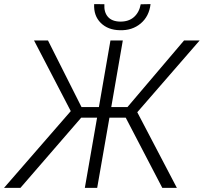

<svg xmlns="http://www.w3.org/2000/svg" viewBox="-62 -906 983 926"><path d="M544.4 -338.4H465.8L406.7 0H347.2L406.2 -338.4H329.6L36.6 0H-42.5L279.3 -370.1L102.1 -710.9H169.4L331.1 -389.6H415L470.7 -710.9H530.3L474.6 -389.6H552.7L825.7 -710.9H900.9L600.1 -364.7L791 0H720.7ZM664.1 -886.2Q657.2 -826.7 616.2 -792.5Q575.2 -758.3 516.1 -760.3Q458.5 -761.2 423.8 -795.7Q389.2 -830.1 392.1 -886.2L441.4 -885.7Q439 -847.2 458.3 -825Q477.5 -802.7 517.1 -801.8Q558.6 -801.3 584 -823.7Q609.4 -846.2 616.7 -885.3Z"/></svg>

Font: RobotoInd Light
Style: Italic
Weight: 300
Italic angle: -12°
Designer: Google
Version: Version 2.001151; 2014